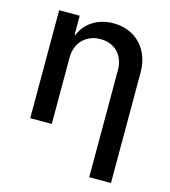

<svg xmlns="http://www.w3.org/2000/svg" viewBox="-112 -643 832 938"><g transform="rotate(15 304.0 -174.5)"><path d="M182 -336C182 -411 233 -462 305 -462C379 -462 426 -412 426 -337V204H536V-356C536 -472 460 -553 347 -553C269 -553 207 -514 181 -450H177V-546H73V0H182Z"/></g></svg>

Font: Wafeq Medium
Style: Regular
Weight: 500
Designer: Rasmus Andersson & Azza Alameddine
Foundry: Google & TypeTogether
Version: Version 3.000;January 28, 2025;FontCreator 15.0.0.3014 64-bi